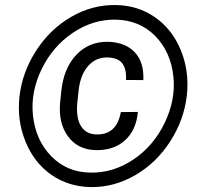

<svg xmlns="http://www.w3.org/2000/svg" viewBox="-20 -741 807 771"><path d="M533.7 -291.5Q526.9 -217.8 481.4 -177Q436 -136.2 363.3 -138.2Q292.5 -140.1 253.4 -192.9Q214.4 -245.6 221.2 -327.1L226.1 -375Q235.8 -467.3 286.4 -520.8Q336.9 -574.2 413.6 -573.2Q482.9 -571.3 520.8 -531.5Q558.6 -491.7 555.7 -419.4L485.8 -419.9Q488.8 -461.4 471.9 -485.4Q455.1 -509.3 411.1 -510.3Q364.7 -511.2 333.7 -475.8Q302.7 -440.4 295.7 -378.2Q288.6 -315.9 289.1 -301.3L290 -284.2Q293.5 -246.6 312.7 -224.6Q332 -202.6 365.2 -201.2Q448.2 -197.8 465.3 -291ZM112.3 -278.3Q123 -177.2 186.5 -113Q250 -48.8 342.8 -47.9Q434.1 -45.9 515.4 -100.3Q596.7 -154.8 641.4 -247.8Q686 -340.8 676.3 -433.6Q665.5 -533.7 603 -596.7Q540.5 -659.7 446.3 -662.1Q354 -664.1 272.7 -609.4Q191.4 -554.7 147 -462.9Q102.5 -371.1 112.3 -278.3ZM58.1 -352.5Q68.8 -449.7 124.5 -536.6Q180.2 -623.5 265.6 -673.1Q351.1 -722.7 445.8 -720.7Q532.7 -719.7 602.1 -671.9Q671.4 -624 706.1 -539.3Q740.7 -454.6 730.5 -358.9Q719.2 -259.8 663.6 -173.3Q607.9 -86.9 523.9 -38.1Q439.9 10.7 348.1 10.3H343.3Q253.9 8.3 185.5 -39.6Q117.2 -87.4 82.5 -172.1Q47.9 -256.8 58.1 -352.5Z"/></svg>

Font: Roboto
Style: Italic
Weight: 400
Italic angle: -12°
Designer: Google
Version: Version 2.134; 2016; ttfautohint (v1.6)